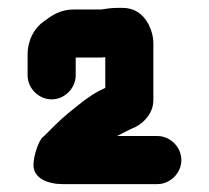

<svg xmlns="http://www.w3.org/2000/svg" viewBox="-20 -726 530 487"><path d="M172 -535V-580H226C234 -580 241 -580 247 -581V-503C224 -493 210 -483 192 -470C164 -448 142 -431 117 -406L98 -387C95 -384 91 -380 86 -376L80 -366C73 -352 66 -330 65 -310C63 -274 101 -259 139 -259H379C412 -259 440 -287 440 -320C440 -353 412 -381 379 -381H277C289 -387 311 -399 324 -404C345 -415 369 -439 369 -472V-617C369 -632 365 -648 357 -664C342 -692 320 -706 291 -706H277C265 -706 248 -704 237 -702H168C132 -702 112 -687 90 -671C67 -654 50 -625 50 -587V-535C50 -502 78 -474 111 -474C144 -474 172 -502 172 -535Z"/></svg>

Font: Electronic
Style: Ti
Weight: 900
Version: Version 1.011